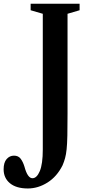

<svg xmlns="http://www.w3.org/2000/svg" viewBox="-142 -782 486 1059"><path d="M11.5 257.5Q-52 257.5 -87 228.8Q-122 200 -122 151.5Q-122 114.5 -105.5 95.5Q-89 76.5 -65 76.5Q-40.5 76.5 -27.8 93.8Q-15 111 -7 137.5Q10 201 37 201Q61 201 77.5 161.8Q94 122.5 94 42.5V-706L27 -725.5V-761.5H297V-725.5L230.5 -706V-153.5Q230.5 -81 229.5 -34.5Q228.5 12 225.5 41Q222.5 70 217 90Q211.5 110 203 130Q172 192 120 224.8Q68 257.5 11.5 257.5Z"/></svg>

Font: Libre Caslon Condensed
Style: Bold
Weight: 700
Designer: Pablo Impallari, Rodrigo Fuenzalida, Katja Schimmel, Ertekin Erdin
Foundry: Pablo Impallari, Rodrigo Fuenzalida
Version: Version 2.000; ttfautohint (v1.8.4.7-5d5b);gftools[0.9.33]